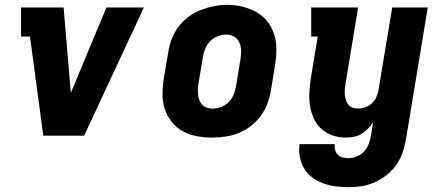

<svg xmlns="http://www.w3.org/2000/svg" viewBox="-20 -561 1840 794"><path d="M159 0 104 -410H67V-530H243L273 -177Q273 -177 273 -176.5Q273 -176 273 -176Q273 -176 273 -176.5Q273 -177 273 -177L420 -530H575L328 0Z M856 8Q824 8 793 2Q762 -4 735.5 -18.5Q709 -33 690 -57Q671 -81 661.5 -110Q652 -139 652 -171Q652 -203 657 -235L676 -345Q680 -373 690 -399.5Q700 -426 717.5 -449.5Q735 -473 759 -491Q783 -509 810 -519.5Q837 -530 864.5 -535.5Q892 -541 920 -541Q952 -541 982.5 -533.5Q1013 -526 1039.5 -511.5Q1066 -497 1085 -473Q1104 -449 1113.5 -420Q1123 -391 1123 -359Q1123 -327 1118 -295L1100 -185Q1095 -157 1085 -130.5Q1075 -104 1057.5 -80.5Q1040 -57 1016 -39Q992 -21 965.5 -10.5Q939 0 911 4Q883 8 856 8ZM859 -112Q877 -112 894.5 -118.5Q912 -125 925.5 -138.5Q939 -152 946 -169.5Q953 -187 956 -204L974 -314Q977 -333 977 -351Q977 -369 970 -385Q963 -401 948 -409.5Q933 -418 914 -418Q897 -418 879.5 -411Q862 -404 849 -390.5Q836 -377 829 -360Q822 -343 819 -326L801 -216Q799 -204 798.5 -191.5Q798 -179 799.5 -167.5Q801 -156 805 -145.5Q809 -135 817 -127Q825 -119 836 -115.5Q847 -112 859 -112Z M1421 213Q1394 213 1367 209.5Q1340 206 1316 197Q1292 188 1271.5 173Q1251 158 1238 136Q1225 114 1220 87.5Q1215 61 1219 35H1364Q1363 47 1366 59Q1369 71 1377 79Q1385 87 1397 90Q1409 93 1421 93Q1438 93 1455.5 86Q1473 79 1485.5 65.5Q1498 52 1504.5 35Q1511 18 1514 1L1523 -56Q1514 -41 1501.5 -28.5Q1489 -16 1474 -7Q1459 2 1442.5 5Q1426 8 1410 8Q1382 8 1355.5 -1Q1329 -10 1309 -28Q1289 -46 1278 -70.5Q1267 -95 1262.5 -122Q1258 -149 1259.5 -178Q1261 -207 1265 -235L1294 -410H1267V-530H1461L1409 -216Q1407 -204 1406 -192.5Q1405 -181 1406 -169.5Q1407 -158 1410.5 -147.5Q1414 -137 1420.5 -128.5Q1427 -120 1437.5 -116Q1448 -112 1460 -112Q1475 -112 1490 -117Q1505 -122 1517 -133Q1529 -144 1536 -158.5Q1543 -173 1545 -188L1602 -530H1749L1658 20Q1653 47 1643.5 73.5Q1634 100 1617.5 123Q1601 146 1577.5 164Q1554 182 1528 193.5Q1502 205 1475 209Q1448 213 1421 213Z"/></svg>

Font: Iosevka Slab Heavy Extended
Style: Italic
Weight: 900
Width: 7
Italic angle: -9°
Monospace: yes
Designer: Belleve Invis
Foundry: Belleve Invis
Version: Version 11.1.0; ttfautohint (v1.8.3)